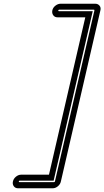

<svg xmlns="http://www.w3.org/2000/svg" viewBox="-20 -815 560 1031"><path d="M263 196H77Q62 196 54 185Q46 174 49.5 159Q53 144 66 133.5Q79 123 94 123H243L438 -722H289Q274 -722 266 -733Q258 -744 261 -759Q264 -774 277.5 -784.5Q291 -795 306 -795H491Q506 -795 514.5 -784.5Q523 -774 519 -759L307 159Q304 174 291 185Q278 196 263 196ZM86 155Q82 155 81 159Q80 163 84 163H270Q274 163 275 159L487 -759Q488 -763 484 -763H298Q294 -763 293 -759Q292 -755 296 -755H478L268 155Z"/></svg>

Font: Soda Fountain
Style: InlineOblique
Weight: 400
Version: Version 1.0